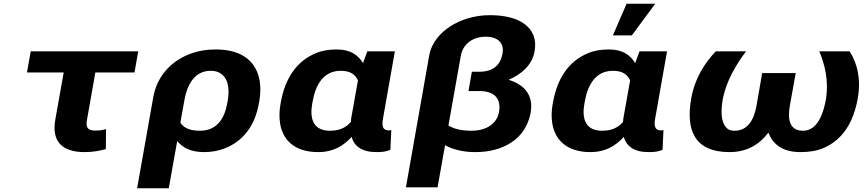

<svg xmlns="http://www.w3.org/2000/svg" viewBox="-20 -802 4612 1025"><path d="M432 10C477 10 510 3 545 -6L546 -113C525 -107 513 -105 487 -105C446 -105 438 -125 444 -160L489 -415H698L718 -528H144L124 -415H320L275 -162C256 -52 306 10 432 10Z M1071 10C1110 10 1147 3 1180 -10C1280 -49 1342 -134 1362 -250L1364 -260C1371 -301 1372 -338 1366 -372C1349 -468 1279 -538 1132 -538C1087 -538 1046 -532 1008 -519C900 -483 819 -401 798 -282L712 203H881L926 -49C955 -14 997 10 1071 10ZM1047 -104C993 -104 959 -120 943 -148L965 -270C978 -344 1016 -424 1104 -424C1126 -424 1142 -420 1156 -411C1199 -384 1207 -327 1195 -260L1193 -250C1179 -172 1140 -104 1047 -104Z M1777 -538C1736 -538 1699 -532 1666 -518C1563 -476 1502 -382 1480 -260L1478 -250C1471 -212 1470 -177 1475 -145C1488 -58 1549 10 1679 10C1762 10 1816 -26 1857 -71C1871 -22 1911 10 1989 10C2020 10 2039 8 2064 -2L2069 -108C2065 -106 2061 -106 2055 -106C2018 -106 2019 -138 2025 -171L2088 -528H1941L1918 -465C1893 -506 1854 -538 1777 -538ZM1891 -373 1855 -171C1854 -164 1854 -158 1853 -151C1828 -122 1794 -104 1742 -104C1649 -104 1633 -172 1647 -250L1649 -260C1663 -341 1702 -424 1799 -424C1852 -424 1877 -403 1891 -373Z M2515 10C2555 10 2592 6 2626 -4C2725 -32 2794 -97 2813 -202C2829 -295 2778 -351 2695 -376C2762 -404 2821 -454 2834 -528C2839 -559 2838 -586 2829 -610C2802 -682 2720 -721 2594 -721C2510 -721 2436 -695 2383 -661C2330 -626 2283 -574 2271 -504L2147 198H2316L2356 -27C2395 -5 2450 10 2515 10ZM2644 -204C2633 -140 2574 -104 2497 -104C2444 -104 2402 -114 2374 -132L2440 -504C2451 -565 2501 -606 2573 -606C2638 -606 2672 -572 2663 -518C2652 -455 2614 -419 2538 -419H2499L2481 -316H2538C2622 -316 2656 -274 2644 -204Z M3230 -538C3189 -538 3152 -532 3119 -518C3016 -476 2955 -382 2933 -260L2931 -250C2924 -212 2923 -178 2928 -146C2941 -59 3002 10 3132 10C3215 10 3269 -26 3310 -71C3324 -22 3364 10 3442 10C3473 10 3492 8 3517 -2L3522 -108C3518 -106 3514 -106 3508 -106C3471 -106 3472 -138 3478 -171L3541 -528H3394L3371 -465C3346 -506 3307 -538 3230 -538ZM3344 -373 3308 -171C3307 -164 3307 -158 3306 -151C3281 -122 3247 -104 3195 -104C3102 -104 3086 -172 3100 -250L3102 -260C3116 -341 3155 -424 3252 -424C3305 -424 3330 -403 3344 -373ZM3325 -782 3252 -613H3353L3478 -782Z M3670 -276C3642 -115 3681 10 3875 10C3972 10 4038 -35 4082 -94C4105 -34 4155 10 4253 10C4301 10 4342 3 4377 -12C4481 -57 4537 -152 4559 -276C4578 -381 4556 -465 4516 -528H4354C4384 -455 4404 -374 4390 -276C4378 -207 4349 -104 4267 -104C4190 -104 4185 -172 4197 -240L4228 -412H4049L4019 -240C4007 -172 3978 -104 3901 -104C3883 -104 3870 -108 3860 -118C3827 -150 3828 -211 3839 -276C3860 -374 3908 -455 3963 -528H3801C3740 -463 3689 -383 3670 -276Z"/></svg>

Font: Asimov
Style: XWidIt
Weight: 500
Designer: Google
Version: Version 2.000980; 2014